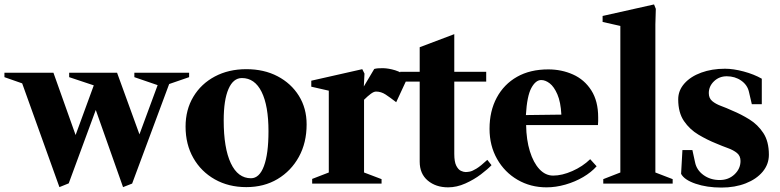

<svg xmlns="http://www.w3.org/2000/svg" viewBox="-86 -828 3519 866"><path d="M182 16 14 -452 -66 -480V-500H155L255 -219L337 -443L226 -480V-500H442L543 -222L625 -444L520 -480V-500H767V-480L677 -449L510 0L469 16L346 -332L224 -1Z M1025 16Q945 16 883 -19Q821 -54 786 -115.5Q751 -177 751 -257Q751 -333 786 -391.5Q821 -450 883 -483Q945 -516 1025 -516Q1105 -516 1166 -484Q1227 -452 1262 -396Q1297 -340 1297 -267Q1297 -184 1262 -120.5Q1227 -57 1166 -20.5Q1105 16 1025 16ZM1046 -24Q1084 -24 1104.5 -79Q1125 -134 1125 -236Q1125 -351 1094 -413.5Q1063 -476 1005 -476Q966 -476 944.5 -426.5Q923 -377 923 -285Q923 -160 955 -92Q987 -24 1046 -24Z M1322 0V-21L1397 -50V-419L1318 -437V-464L1548 -516L1558 -496L1555 -438L1602 -517Q1616 -521 1641.5 -520.5Q1667 -520 1696.5 -511Q1726 -502 1753 -479L1701 -367Q1674 -388 1653.5 -401.5Q1633 -415 1610 -415Q1600 -415 1586 -404.5Q1572 -394 1557 -379Q1556 -378 1556 -378V-50L1635 -20V0Z M1935 17Q1880 17 1843.5 -13.5Q1807 -44 1807 -99V-460H1717L1719 -504H1807V-615L1963 -674V-504H2107V-460H1963V-134Q1963 -98 1972 -80.5Q1981 -63 1993 -57.5Q2005 -52 2014 -52Q2022 -52 2033 -54Q2044 -56 2063 -67.5Q2082 -79 2112 -107L2131 -83Q2114 -65 2083 -41.5Q2052 -18 2013 -0.5Q1974 17 1935 17Z M2379 17Q2307 17 2248.5 -17Q2190 -51 2156 -111Q2122 -171 2122 -247Q2122 -327 2154.5 -387.5Q2187 -448 2246 -481.5Q2305 -515 2387 -515Q2447 -515 2498.5 -492Q2550 -469 2581 -420.5Q2612 -372 2612 -299Q2612 -292 2612 -282Q2612 -272 2611 -264H2287Q2288 -197 2304 -145.5Q2320 -94 2347 -65Q2374 -36 2409 -36Q2449 -36 2495.5 -56.5Q2542 -77 2576 -110L2605 -78Q2581 -51 2544.5 -29.5Q2508 -8 2464.5 4.5Q2421 17 2379 17ZM2355 -467Q2330 -467 2310.5 -431Q2291 -395 2286 -309L2446 -311Q2443 -368 2428 -402.5Q2413 -437 2393.5 -452Q2374 -467 2355 -467Z M2635 0V-20L2712 -50V-711L2632 -729V-756L2864 -808L2872 -788L2870 -718V-50L2948 -20V0Z M3168 18Q3102 18 3051 0.5Q3000 -17 2986 -44L2992 -151H3037L3049 -96Q3056 -61 3087 -38.5Q3118 -16 3160 -16Q3200 -16 3227 -41.5Q3254 -67 3254 -102Q3254 -125 3238 -138Q3222 -151 3197 -160Q3172 -169 3144 -181Q3104 -197 3064.5 -220.5Q3025 -244 2999 -282Q2973 -320 2973 -380Q2973 -420 3001 -451.5Q3029 -483 3077 -500.5Q3125 -518 3184 -518Q3222 -518 3268.5 -505.5Q3315 -493 3350 -473V-358H3305L3292 -414Q3285 -445 3257 -464.5Q3229 -484 3192 -484Q3158 -484 3134.5 -461.5Q3111 -439 3111 -408Q3111 -385 3126.5 -372Q3142 -359 3166.5 -350Q3191 -341 3217 -329Q3256 -313 3294 -289.5Q3332 -266 3357 -228Q3382 -190 3382 -130Q3382 -87 3354 -53.5Q3326 -20 3277.5 -1Q3229 18 3168 18Z"/></svg>

Font: Wittgenstein Extrabold
Style: Regular
Weight: 800
Designer: Jörg Drees
Foundry: Jörg Drees
Version: Version 1.303; ttfautohint (v1.8.4.7-5d5b)